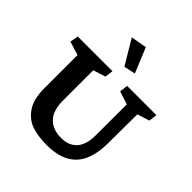

<svg xmlns="http://www.w3.org/2000/svg" viewBox="-228 -1027 1206 1206"><g transform="rotate(45 375.0 -424.5)"><path d="M371.6 -680.2 448.2 -696.3 379.9 -862.3 273.9 -843.8ZM111.3 -232.4Q111.3 -129.4 150.6 -75.2Q189.9 -21 246.8 -3.9Q303.7 13.2 374.5 13.2Q506.3 13.2 571.8 -54.9Q637.2 -123 638.7 -263.7L640.6 -526.4L721.7 -552.2L728.5 -607.4H468.8L461.9 -552.2L549.3 -523.9L548.8 -249Q548.8 -164.6 511.2 -123.5Q473.6 -82.5 406.2 -82.5Q333 -82.5 291 -125.2Q249 -168 249 -256.8V-526.4L331.1 -552.2L338.4 -607.4H30.3L20 -552.2L111.3 -523.9Z"/></g></svg>

Font: Neuton
Style: Bold
Weight: 700
Designer: Brian M Zick
Foundry: Brian M Zick
Version: Version 1.560